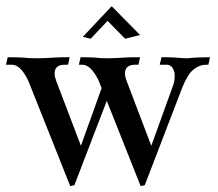

<svg xmlns="http://www.w3.org/2000/svg" viewBox="-25 -603 719 634"><path d="M439.5 11.7 327.6 -270 220.7 8.3 207 11.7 68.8 -335.4Q43.5 -389.2 14.6 -389.2H-5.4L0.5 -414.1Q43.9 -414.1 64.5 -411.6Q78.6 -410.6 102.1 -410.6Q117.2 -410.6 128.2 -411.4Q139.2 -412.1 156.2 -413.1Q173.3 -414.1 205.1 -414.1L199.7 -389.2H188.5Q155.3 -389.2 155.3 -360.4Q155.3 -350.1 160.6 -335.9L242.2 -121.6L310.5 -312L301.3 -335.4Q275.9 -389.2 247.1 -389.2H235.4L241.2 -414.1Q283.2 -414.1 300.8 -411.6Q314.5 -410.6 334.5 -410.6Q349.6 -410.6 360.6 -411.4Q371.6 -412.1 388.7 -413.1Q405.8 -414.1 437.5 -414.1L432.1 -389.2H420.9Q387.7 -389.2 387.7 -360.4Q387.7 -350.1 393.1 -335.9L474.6 -121.6L547.4 -323.2Q551.8 -336.4 551.8 -350.1Q551.8 -351.1 551.5 -359.4Q551.3 -367.7 544.9 -378.4Q538.6 -389.2 525.9 -389.2H502.4L508.3 -414.1Q536.6 -414.1 551 -413.1Q565.4 -412.1 573 -411.4Q580.6 -410.6 588.4 -410.6H595.2Q624.5 -414.1 668.5 -414.1L663.1 -389.2H654.8Q633.3 -389.2 614 -373.5Q594.7 -357.9 577.1 -314.5L453.1 8.3ZM388.2 -475.1 330.1 -534.2 274.4 -475.1 248.5 -481.4 343.8 -582.5 437.5 -487.3Z"/></svg>

Font: Quaaykop
Style: Regular
Weight: 400
Designer: Tup Wanders
Foundry: Free font, DO NOT SELL
Version: Version 1.00;July 31, 2023;FontCreator 11.5.0.2430 64-bit